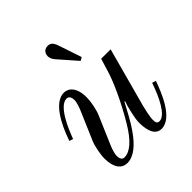

<svg xmlns="http://www.w3.org/2000/svg" viewBox="-188 -806 948 948"><g transform="rotate(-45 286.0 -332.0)"><path d="M36 -268 56 -262C75 -314 122 -426 174 -426C190 -426 197 -411 197 -394C197 -376 186 -346 181 -335L117 -186C107 -163 97 -113 97 -84C97 -20 123 12 162 12C257 12 331 -151 366 -214L369 -211C360 -189 343 -118 343 -90C343 -50 350 12 401 12C477 12 527 -116 548 -176L528 -182C502 -105 461 -22 420 -22C405 -22 401 -32 401 -49C401 -74 412 -118 416 -134L500 -444H434L414 -378C397 -321 354 -225 298 -131C252 -53 210 -18 171 -18C155 -18 149 -33 149 -50C149 -68 160 -98 165 -109L229 -258C240 -284 249 -331 249 -360C249 -428 218 -456 185 -456C120 -456 68 -362 36 -268ZM256 -640C256 -629 261 -615 270 -605L355 -508L372 -518L332 -637C323 -664 313 -676 292 -676C262 -676 256 -650 256 -640Z"/></g></svg>

Font: Old Standard
Style: Italic
Weight: 400
Italic angle: -15.2°
Designer: Alexey Kryukov <alexios@thessalonica.org.ru>
Version: Version 2.0